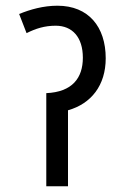

<svg xmlns="http://www.w3.org/2000/svg" viewBox="-20 -652 427 672"><path d="M181 -632C132 -632 86 -619 47 -603L73 -536C105 -552 136 -562 175 -562C233 -562 270 -522 270 -450C270 -379 233 -330 142 -326V0H218V-266C299 -289 350 -353 350 -448C350 -558 290 -632 181 -632Z"/></svg>

Font: Noto Sans Devanagari UI Condensed
Style: Regular
Weight: 400
Width: 3
Designer: Jelle Bosma - Monotype Design Team
Foundry: Monotype Imaging Inc.
Version: Version 2.003